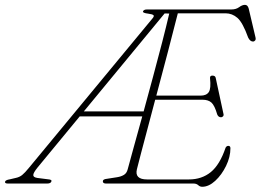

<svg xmlns="http://www.w3.org/2000/svg" viewBox="-72 -738 1048 772"><path d="M706 0H354.5Q341.5 0 341.5 -9Q341.5 -17.5 357.5 -19L399 -25.5Q415 -28 426.2 -34.8Q437.5 -41.5 441.5 -57.5Q449 -86 464.8 -142.8Q480.5 -199.5 500 -270H248.5L79 -64.5Q62 -43.5 61.8 -34.2Q61.5 -25 78.5 -22.5L121.5 -17Q138 -16 134.5 -8Q131.5 0 117.5 0H-40Q-54 0 -51.5 -8Q-49 -14.5 -32.5 -17L-9 -22.5Q6 -25.5 17 -34.2Q28 -43 45 -64L539.5 -662Q549.5 -673 545 -677Q540.5 -681 524.5 -683Q500.5 -686 503 -692Q505.5 -700 519.5 -700H859Q877 -700 889.5 -709.2Q902 -718.5 913 -718.5Q924 -718.5 928 -703.5L955 -589Q957.5 -580 954 -575.5Q950.5 -571 945 -571Q934 -571 926 -586.5Q904 -647.5 882.8 -666Q861.5 -684.5 835 -684.5H643Q627 -621.5 603.8 -532.2Q580.5 -443 556.5 -353.5H734.5Q758 -353.5 767.5 -367.8Q777 -382 772.5 -423.5Q771.5 -434 782 -434Q794 -434 795.5 -424L826 -282.5Q828.5 -274.5 825.2 -270.8Q822 -267 817.5 -266.5Q806.5 -266 801.5 -277.5Q791 -314 778.2 -325.5Q765.5 -337 742.5 -337H552Q536 -276 521.2 -220.5Q506.5 -165 495.2 -122.5Q484 -80 478.5 -57.5Q468.5 -16.5 519.5 -16.5H687.5Q739.5 -16.5 775.8 -46.2Q812 -76 835 -144Q839 -151.5 846 -151.5Q854.5 -151.5 854.5 -142Q854.5 -107 837 -71Q819.5 -35 793.5 -11Q767.5 13 741 13Q732 13 725 6.5Q718 0 706 0ZM590 -684 265 -290H505.5Q524 -358 543.5 -430Q563 -502 580 -568Q597 -634 608.5 -683.5Z"/></svg>

Font: Fraunces 9pt S000 Thin
Style: Italic
Weight: 100
Italic angle: -16°
Version: Version 1.000; ttfautohint (v1.8.3)